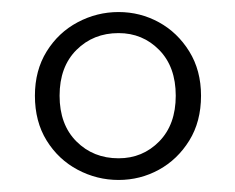

<svg xmlns="http://www.w3.org/2000/svg" viewBox="-20 -773 391 319"><path d="M177 -510Q217 -510 244.5 -538Q272 -566 272 -614Q272 -662 244.5 -690Q217 -718 177 -718Q135 -718 107 -690Q79 -662 79 -614Q79 -566 107 -538Q135 -510 177 -510ZM177 -474Q141 -474 109 -491Q77 -508 57.5 -539.5Q38 -571 38 -614Q38 -656 57.5 -687.5Q77 -719 109 -736Q141 -753 177 -753Q213 -753 244 -736Q275 -719 294.5 -687.5Q314 -656 314 -614Q314 -571 294.5 -539.5Q275 -508 244 -491Q213 -474 177 -474Z"/></svg>

Font: Noto Serif SC ExtraLight SemiBold
Style: Regular
Weight: 600
Version: Version 2.002-H1;hotconv 1.1.0;makeotfexe 2.6.0